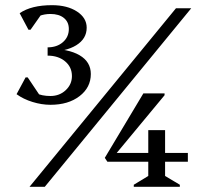

<svg xmlns="http://www.w3.org/2000/svg" viewBox="-20 -722 803 742"><path d="M175 -317Q141 -317 105.5 -328Q70 -339 44 -358L79 -423H87L146 -335L98 -341L86 -396Q108 -351 175 -351Q210 -351 234 -373.5Q258 -396 258 -428Q258 -463 231.5 -485Q205 -507 164 -507V-534Q244 -534 287.5 -508.5Q331 -483 331 -436Q331 -384 287.5 -350.5Q244 -317 175 -317ZM164 -522V-539Q200 -539 223 -559Q246 -579 246 -610Q246 -637 227 -652.5Q208 -668 175 -668Q130 -668 96 -639L103 -691H157L98 -607H90L56 -671Q101 -702 181 -702Q240 -702 277.5 -677.5Q315 -653 315 -615Q315 -572 274.5 -547Q234 -522 164 -522ZM94 0 660 -690H719L153 0ZM395 -97 385 -112 534 -361H616V-354L417 -114L413 -97ZM395 -97 412 -131H706V-97ZM497 0V-8L553 -42V-219H618V-42L675 -8V0Z"/></svg>

Font: Platypi Light
Style: Regular
Weight: 300
Designer: David Sargent
Foundry: Bolt Cutter Type
Version: Version 1.200